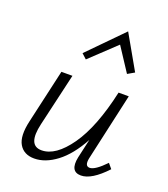

<svg xmlns="http://www.w3.org/2000/svg" viewBox="-129 -786 775 884"><g transform="rotate(20 258.0 -344.0)"><path d="M333 -623 208 -505 184 -527 347 -693 442 -526 409 -507ZM471 -94 491 -70Q421 5 369 5Q314 5 329 -69L350 -162Q304 -78 249 -36.5Q194 5 140 5Q89 5 66.5 -33Q44 -71 62 -149L122 -413H176L116 -154Q90 -42 159 -42Q228 -42 295 -137Q362 -232 402 -413H452L378 -82Q370 -42 395 -42Q421 -42 471 -94Z"/></g></svg>

Font: EauTest Semilight
Style: Italic
Weight: 300
Italic angle: -12°
Designer: Christian Thalmann (Catharsis Fonts)
Version: Version 0.001;PS 000.001;hotconv 1.0.88;makeotf.lib2.5.64775